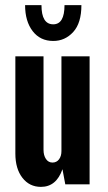

<svg xmlns="http://www.w3.org/2000/svg" viewBox="-20 -720 420 750"><path d="M140 10Q95 10 67.5 -25.5Q40 -61 40 -120V-500H150V-135Q150 -113 159.5 -99Q169 -85 185 -85Q201 -85 210.5 -97.5Q220 -110 220 -130V-500H330V0H235L224 -59Q200 10 140 10ZM298 -700Q298 -630 266 -595Q234 -560 188 -560Q137 -560 107.5 -598.5Q78 -637 78 -700H142Q142 -625 188 -625Q232 -625 232 -700Z"/></svg>

Font: Gully ECD Medium
Style: Regular
Weight: 500
Width: 2
Designer: jaikishan Patel
Foundry: MagicType
Version: Version 1.000;Glyphs 3.2 (3242)